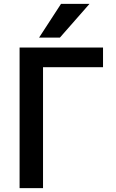

<svg xmlns="http://www.w3.org/2000/svg" viewBox="-20 -979 604 1000"><path d="M204.1 -628.9V1H82V-731.4H516.6V-628.9ZM297.9 -959H446.3L292 -783.2H183.6Z"/></svg>

Font: Gen Shin Gothic Medium
Style: Regular
Weight: 500
Designer: [Source Han Sans]
Ryoko NISHIZUKA  (kana & ideographs); Paul D. Hunt (Latin, Greek & Cyrillic); Wenlong ZHANG  (bopomofo
Version: Version 1.002.20150607